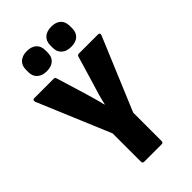

<svg xmlns="http://www.w3.org/2000/svg" viewBox="-258 -943 1025 1025"><g transform="rotate(-45 254.0 -430.5)"><path d="M188 0Q176 0 176 -13V-226L3 -638Q1 -646 3.5 -650.5Q6 -655 13 -655H159Q171 -655 172 -646L220 -489Q229 -458 238 -427Q247 -396 254 -366H256Q263 -397 271.5 -427.5Q280 -458 290 -488L337 -646Q340 -655 350 -655H495Q502 -655 504.5 -650.5Q507 -646 504 -638L332 -227V-13Q332 0 320 0ZM163 -709Q129 -709 109 -726.5Q89 -744 89 -775V-793Q89 -826 109 -843.5Q129 -861 163 -861Q197 -861 216.5 -843.5Q236 -826 236 -793V-775Q236 -744 216.5 -726.5Q197 -709 163 -709ZM347 -709Q313 -709 293 -726.5Q273 -744 273 -775V-793Q273 -826 293 -843.5Q313 -861 347 -861Q382 -861 401 -843.5Q420 -826 420 -793V-775Q420 -744 401 -726.5Q382 -709 347 -709Z"/></g></svg>

Font: Sofia Sans Condensed Black
Style: Regular
Weight: 900
Designer: Botio Nikoltchev, Ani Petrova
Foundry: lettersoup
Version: Version 4.101